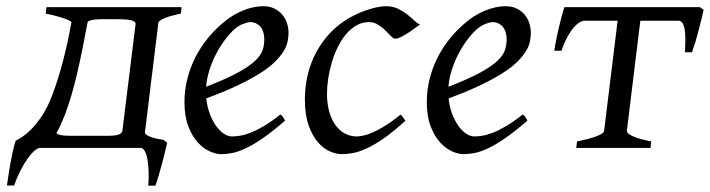

<svg xmlns="http://www.w3.org/2000/svg" viewBox="-20 -477 2289 619"><path d="M189.9 -108.4Q182.1 -88.9 175.5 -74.2Q168.9 -59.6 162.1 -48.3Q164.6 -43.9 175.8 -41.5Q187 -39.1 213.4 -39.1H329.1Q354 -39.6 363.3 -43.5Q372.6 -47.4 374.5 -54.7L417 -398.4Q417.5 -402.3 415.3 -405.3Q413.1 -408.2 407 -410.4Q400.9 -412.6 389.6 -413.8Q378.4 -415 360.8 -415H304.2Q286.6 -414.6 276.9 -412.6Q267.1 -410.6 262.7 -406.7Q253.9 -359.4 245.6 -318.4Q237.3 -277.3 228.8 -240.7Q220.2 -204.1 210.7 -171.4Q201.2 -138.7 189.9 -108.4ZM2.4 121.1Q3.4 114.3 5.1 102.5Q6.8 90.8 9 76.7Q11.2 62.5 13.9 47.6Q16.6 32.7 19.5 19Q22.5 5.4 25.4 -5.9Q28.3 -17.1 30.8 -23.4Q39.1 -27.3 52.2 -36.1Q65.4 -44.9 80.1 -59.6Q94.7 -74.2 109.9 -95.5Q125 -116.7 138.2 -145.5Q147 -165 156.7 -192.9Q166.5 -220.7 176 -254.2Q185.5 -287.6 194.3 -326.2Q203.1 -364.7 210.4 -405.8Q208 -408.7 200.4 -412.1Q192.9 -415.5 181.9 -419.2Q170.9 -422.9 156.7 -426.5Q142.6 -430.2 127.4 -433.1L129.9 -454.1H565.4L563 -433.1Q558.6 -432.1 552.7 -431.2Q551.8 -430.7 551.3 -430.7Q550.8 -430.7 549.8 -430.2Q541 -428.2 532.7 -425.8Q530.8 -425.3 527.3 -424.3Q523.9 -423.8 520.5 -421.9L515.6 -420.4Q504.4 -416.5 499 -412.6Q498 -412.1 496.1 -410.2Q495.1 -409.7 494.6 -409.2Q494.1 -408.7 493.2 -408.2Q492.2 -406.7 490.7 -404.8L447.3 -50.8Q447.3 -48.3 448.7 -45.9Q452.6 -40.5 467 -35.2Q481.4 -29.8 507.3 -25.9L519 -16.6Q516.6 -7.3 512.2 11.5Q507.8 30.3 502.2 51.3Q496.6 72.3 490.7 91.8Q484.9 111.3 481 121.6H458Q460 98.6 459.2 77.1Q458.5 55.7 455.8 39.1Q453.1 22.5 447.8 12Q442.4 1.5 435.5 0H109.4Q101.6 0 91.1 9Q80.6 18.1 69.1 34.2Q57.6 50.3 46.1 72.5Q34.7 94.7 25.4 121.1Z M734.9 -381.8Q718.8 -367.2 703.4 -346.2Q688 -325.2 675.5 -300.8Q663.1 -276.4 654.8 -249.8Q646.5 -223.1 644.5 -197.3Q708.5 -222.2 745.8 -242.4Q783.2 -262.7 802.2 -280.8Q821.3 -298.8 826.7 -315.4Q832 -332 832 -349.1Q832 -364.3 828.1 -375.2Q824.2 -386.2 817.9 -392.8Q811.5 -399.4 803.5 -402.6Q795.4 -405.8 787.1 -405.8Q779.3 -405.8 764.2 -400.1Q749 -394.5 734.9 -381.8ZM910.2 -371.1Q910.2 -357.4 907 -342.3Q903.8 -327.1 893.8 -311Q883.8 -294.9 866 -277.3Q848.1 -259.8 818.6 -241Q789.1 -222.2 746.6 -201.9Q704.1 -181.6 645 -159.7Q647.9 -132.3 656.5 -109.9Q665 -87.4 676.5 -71.3Q688 -55.2 701.4 -46.1Q714.8 -37.1 728 -37.1Q738.3 -37.1 752.9 -39.3Q767.6 -41.5 786.9 -48.8Q806.2 -56.2 830.3 -70.3Q854.5 -84.5 883.8 -107.9Q889.2 -105 893.3 -98.4Q897.5 -91.8 898.9 -87.9Q858.9 -53.2 828.1 -32Q797.4 -10.7 773.2 0.7Q749 12.2 729.7 16.1Q710.4 20 692.9 20Q676.8 20 656.2 11Q635.7 2 617.7 -17.8Q599.6 -37.6 587.2 -69.6Q574.7 -101.6 574.7 -147.9Q574.7 -186 584 -222.9Q593.3 -259.8 610.6 -293.7Q627.9 -327.6 653.3 -357.9Q678.7 -388.2 710.9 -413.1Q722.2 -421.9 736.3 -429.9Q750.5 -438 765.9 -444.1Q781.2 -450.2 797.1 -453.6Q813 -457 828.1 -457Q849.1 -457 864.5 -449.5Q879.9 -441.9 890.1 -429.7Q900.4 -417.5 905.3 -402.1Q910.2 -386.7 910.2 -371.1Z M1334 -397.9Q1323.7 -390.6 1312.3 -382.3Q1300.8 -374 1290 -367.4Q1279.3 -360.8 1269.8 -356.4Q1260.3 -352.1 1253.9 -352.1Q1248.5 -352.1 1240.7 -360.4Q1232.9 -368.7 1222.4 -378.9Q1211.9 -389.2 1198.7 -397.5Q1185.5 -405.8 1169.9 -405.8Q1147.9 -405.8 1129.2 -395Q1110.4 -384.3 1095.2 -366.2Q1080.1 -348.1 1068.6 -324.5Q1057.1 -300.8 1049.6 -275.1Q1042 -249.5 1038.1 -223.6Q1034.2 -197.8 1034.2 -174.8Q1034.2 -143.1 1041.3 -117.7Q1048.3 -92.3 1061 -74.5Q1073.7 -56.6 1091.3 -46.9Q1108.9 -37.1 1129.9 -37.1Q1138.7 -37.1 1152.3 -40Q1166 -43 1183.8 -51Q1201.7 -59.1 1223.6 -72.8Q1245.6 -86.4 1272 -107.9Q1275.9 -102.5 1280.3 -97.2Q1284.7 -91.8 1287.1 -87.9Q1249 -53.2 1218.8 -32Q1188.5 -10.7 1163.8 0.7Q1139.2 12.2 1119.4 16.1Q1099.6 20 1082 20Q1065.4 20 1044.9 11.7Q1024.4 3.4 1006.1 -17.1Q987.8 -37.6 975.3 -71.8Q962.9 -106 962.9 -157.2Q962.9 -189.9 969.7 -224.9Q976.6 -259.8 991.9 -293.2Q1007.3 -326.7 1032 -356.9Q1056.6 -387.2 1092.8 -411.1Q1106.4 -419.9 1123 -428.2Q1139.6 -436.5 1157.5 -442.9Q1175.3 -449.2 1192.6 -453.1Q1210 -457 1225.1 -457Q1246.6 -457 1263.4 -448.7Q1280.3 -440.4 1293.5 -429.9Q1306.6 -419.4 1316.7 -409.9Q1326.7 -400.4 1334 -397.9Z M1516.1 -381.8Q1500 -367.2 1484.6 -346.2Q1469.2 -325.2 1456.8 -300.8Q1444.3 -276.4 1436 -249.8Q1427.7 -223.1 1425.8 -197.3Q1489.7 -222.2 1527.1 -242.4Q1564.5 -262.7 1583.5 -280.8Q1602.5 -298.8 1607.9 -315.4Q1613.3 -332 1613.3 -349.1Q1613.3 -364.3 1609.4 -375.2Q1605.5 -386.2 1599.1 -392.8Q1592.8 -399.4 1584.7 -402.6Q1576.7 -405.8 1568.4 -405.8Q1560.5 -405.8 1545.4 -400.1Q1530.3 -394.5 1516.1 -381.8ZM1691.4 -371.1Q1691.4 -357.4 1688.2 -342.3Q1685.1 -327.1 1675 -311Q1665 -294.9 1647.2 -277.3Q1629.4 -259.8 1599.9 -241Q1570.3 -222.2 1527.8 -201.9Q1485.4 -181.6 1426.3 -159.7Q1429.2 -132.3 1437.7 -109.9Q1446.3 -87.4 1457.8 -71.3Q1469.2 -55.2 1482.7 -46.1Q1496.1 -37.1 1509.3 -37.1Q1519.5 -37.1 1534.2 -39.3Q1548.8 -41.5 1568.1 -48.8Q1587.4 -56.2 1611.6 -70.3Q1635.7 -84.5 1665 -107.9Q1670.4 -105 1674.6 -98.4Q1678.7 -91.8 1680.2 -87.9Q1640.1 -53.2 1609.4 -32Q1578.6 -10.7 1554.4 0.7Q1530.3 12.2 1511 16.1Q1491.7 20 1474.1 20Q1458 20 1437.5 11Q1417 2 1398.9 -17.8Q1380.9 -37.6 1368.4 -69.6Q1356 -101.6 1356 -147.9Q1356 -186 1365.2 -222.9Q1374.5 -259.8 1391.8 -293.7Q1409.2 -327.6 1434.6 -357.9Q1460 -388.2 1492.2 -413.1Q1503.4 -421.9 1517.6 -429.9Q1531.7 -438 1547.1 -444.1Q1562.5 -450.2 1578.4 -453.6Q1594.2 -457 1609.4 -457Q1630.4 -457 1645.8 -449.5Q1661.1 -441.9 1671.4 -429.7Q1681.6 -417.5 1686.5 -402.1Q1691.4 -386.7 1691.4 -371.1Z M1837.9 0 1840.3 -21Q1857.4 -24.4 1872.8 -28.3Q1888.2 -32.2 1900.1 -36.6Q1912.1 -41 1919.7 -45.7Q1927.2 -50.3 1927.7 -55.7L1971.2 -410.2H1865.7Q1857.9 -410.2 1848.9 -405Q1839.8 -399.9 1829.8 -388.4Q1819.8 -377 1809.6 -358.4Q1799.3 -339.8 1790 -313.5H1767.1Q1768.1 -320.3 1770 -331.8Q1772 -343.3 1774.7 -356.9Q1777.3 -370.6 1781 -385Q1784.7 -399.4 1787.8 -412.6Q1791 -425.8 1794.2 -436.8Q1797.4 -447.8 1799.8 -454.1H2236.3L2248.5 -445.3Q2246.6 -436 2241.9 -417.2Q2237.3 -398.4 2231.9 -377.7Q2226.6 -356.9 2220.7 -337.9Q2214.8 -318.8 2210.9 -308.6H2188Q2189.5 -331.5 2189.5 -350.3Q2189.5 -369.1 2187.3 -382.3Q2185.1 -395.5 2180.2 -402.8Q2175.3 -410.2 2167.5 -410.2H2044.4L2001 -55.7Q2000.5 -50.8 2006.1 -46.1Q2011.7 -41.5 2022.2 -36.9Q2032.7 -32.2 2047.6 -28.3Q2062.5 -24.4 2079.6 -21L2077.1 0Z"/></svg>

Font: Akkhara
Style: Italic
Weight: 400
Italic angle: -7°
Designer: J. Victor Gaultney
Version: Version 1.00 June 13, 2006, initial release